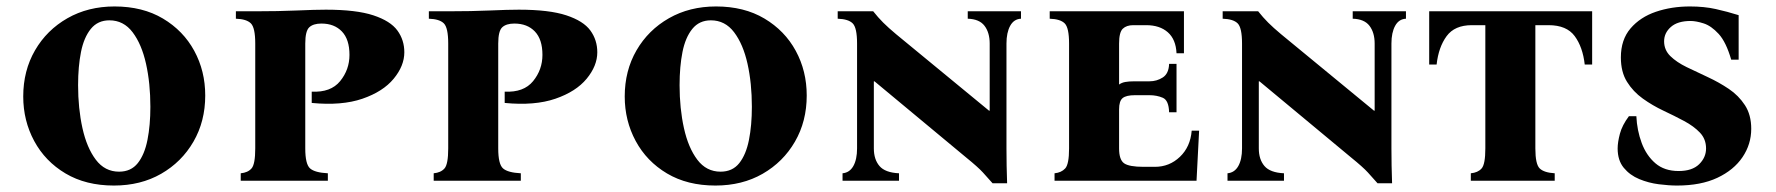

<svg xmlns="http://www.w3.org/2000/svg" viewBox="-20 -560 5503 595"><path d="M335 -540Q422 -540 485 -502.5Q548 -465 582 -402.5Q616 -340 616 -264Q616 -184 579.5 -121Q543 -58 479.5 -21.5Q416 15 333 15Q246 15 183 -22.5Q120 -60 86 -123Q52 -186 52 -261Q52 -341 88.5 -404Q125 -467 189 -503.5Q253 -540 335 -540ZM349 -28Q386 -28 407 -54.5Q428 -81 437 -126.5Q446 -172 446 -229Q446 -302 432.5 -362.5Q419 -423 391 -460Q363 -497 319 -497Q283 -497 261.5 -470.5Q240 -444 231 -399Q222 -354 222 -296Q222 -224 235.5 -163Q249 -102 277 -65Q305 -28 349 -28Z M726 0V-23Q748 -25 759.5 -38Q771 -51 771 -100V-425Q771 -474 757.5 -487.5Q744 -501 711 -502V-525H771Q844 -525 900 -527.5Q956 -530 990 -530Q1084 -530 1137 -512.5Q1190 -495 1211.5 -465.5Q1233 -436 1233 -398Q1233 -356 1200 -316Q1167 -276 1103 -254Q1039 -232 946 -241V-276Q1005 -273 1034 -308.5Q1063 -344 1063 -390Q1063 -438 1039.5 -462.5Q1016 -487 976 -487Q951 -487 938.5 -475.5Q926 -464 926 -425V-100Q926 -51 941 -38Q956 -25 996 -23V0Z M1324 0V-23Q1346 -25 1357.5 -38Q1369 -51 1369 -100V-425Q1369 -474 1355.5 -487.5Q1342 -501 1309 -502V-525H1369Q1442 -525 1498 -527.5Q1554 -530 1588 -530Q1682 -530 1735 -512.5Q1788 -495 1809.5 -465.5Q1831 -436 1831 -398Q1831 -356 1798 -316Q1765 -276 1701 -254Q1637 -232 1544 -241V-276Q1603 -273 1632 -308.5Q1661 -344 1661 -390Q1661 -438 1637.5 -462.5Q1614 -487 1574 -487Q1549 -487 1536.5 -475.5Q1524 -464 1524 -425V-100Q1524 -51 1539 -38Q1554 -25 1594 -23V0Z M2199 -540Q2286 -540 2349 -502.5Q2412 -465 2446 -402.5Q2480 -340 2480 -264Q2480 -184 2443.5 -121Q2407 -58 2343.5 -21.5Q2280 15 2197 15Q2110 15 2047 -22.5Q1984 -60 1950 -123Q1916 -186 1916 -261Q1916 -341 1952.5 -404Q1989 -467 2053 -503.5Q2117 -540 2199 -540ZM2213 -28Q2250 -28 2271 -54.5Q2292 -81 2301 -126.5Q2310 -172 2310 -229Q2310 -302 2296.5 -362.5Q2283 -423 2255 -460Q2227 -497 2183 -497Q2147 -497 2125.5 -470.5Q2104 -444 2095 -399Q2086 -354 2086 -296Q2086 -224 2099.5 -163Q2113 -102 2141 -65Q2169 -28 2213 -28Z M3056 8Q3041 -9 3026 -25.5Q3011 -42 2974 -72L2690 -308H2688V-100Q2688 -66 2705.5 -45.5Q2723 -25 2766 -23V0H2591V-23Q2613 -25 2624.5 -45.5Q2636 -66 2636 -100V-425Q2636 -474 2622.5 -487.5Q2609 -501 2576 -502V-525H2686Q2701 -506 2717 -490Q2733 -474 2757 -454L3045 -217H3047V-425Q3047 -459 3031 -480Q3015 -501 2979 -502V-525H3144V-502Q3122 -501 3110.5 -480Q3099 -459 3099 -425V-100Q3099 -72 3099.5 -46.5Q3100 -21 3101 8Z M3248 0V-23Q3269 -25 3281 -38Q3293 -51 3293 -100V-425Q3293 -474 3279.5 -487.5Q3266 -501 3233 -502V-525H3649V-395H3626Q3624 -438 3599 -460Q3574 -482 3532 -482H3492Q3471 -482 3459.5 -471Q3448 -460 3448 -425V-298Q3456 -304 3467.5 -306Q3479 -308 3495 -308H3542Q3565 -308 3583.5 -320Q3602 -332 3603 -362H3626V-212H3603Q3602 -249 3583.5 -257Q3565 -265 3542 -265H3497Q3470 -265 3459 -256Q3448 -247 3448 -221V-100Q3448 -65 3463.5 -54Q3479 -43 3524 -43H3559Q3604 -43 3636.5 -74Q3669 -105 3673 -155H3696L3688 0Z M4249 8Q4234 -9 4219 -25.5Q4204 -42 4167 -72L3883 -308H3881V-100Q3881 -66 3898.5 -45.5Q3916 -25 3959 -23V0H3784V-23Q3806 -25 3817.5 -45.5Q3829 -66 3829 -100V-425Q3829 -474 3815.5 -487.5Q3802 -501 3769 -502V-525H3879Q3894 -506 3910 -490Q3926 -474 3950 -454L4238 -217H4240V-425Q4240 -459 4224 -480Q4208 -501 4172 -502V-525H4337V-502Q4315 -501 4303.5 -480Q4292 -459 4292 -425V-100Q4292 -72 4292.5 -46.5Q4293 -21 4294 8Z M4409 -525H4914V-360H4891Q4885 -414 4860 -448Q4835 -482 4779 -482H4738V-100Q4738 -51 4751.5 -38Q4765 -25 4798 -23V0H4538V-23Q4560 -25 4571.5 -38Q4583 -51 4583 -100V-482H4541Q4488 -482 4463 -448Q4438 -414 4432 -360H4409Z M5177 15Q5152 15 5120.5 11Q5089 7 5060 -5Q5031 -17 5012 -40Q4993 -63 4993 -100Q4993 -119 5000 -145.5Q5007 -172 5028 -200H5051Q5053 -156 5067.5 -117Q5082 -78 5110 -54Q5138 -30 5182 -30Q5224 -30 5245.5 -51Q5267 -72 5267 -100Q5267 -129 5248 -149Q5229 -169 5199 -185Q5169 -201 5135 -217Q5101 -233 5071 -254.5Q5041 -276 5022 -306.5Q5003 -337 5003 -382Q5003 -437 5033 -472Q5063 -507 5111.5 -523.5Q5160 -540 5217 -540Q5261 -540 5297 -532Q5333 -524 5368 -513V-375H5345Q5329 -430 5306 -455Q5283 -480 5259.5 -487.5Q5236 -495 5219 -495Q5179 -495 5158 -476.5Q5137 -458 5137 -432Q5137 -405 5156.5 -386Q5176 -367 5207 -352Q5238 -337 5272.5 -321Q5307 -305 5337.5 -284.5Q5368 -264 5387.5 -234Q5407 -204 5407 -161Q5407 -113 5380 -73Q5353 -33 5302 -9Q5251 15 5177 15Z"/></svg>

Font: Bona Nova SC
Style: Bold
Weight: 700
Designer: Mateusz Machalski
Foundry: Capitalics
Version: Version 4.001; ttfautohint (v1.8.4.7-5d5b)